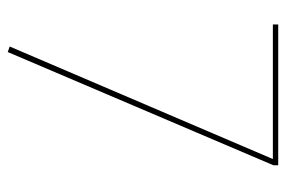

<svg xmlns="http://www.w3.org/2000/svg" viewBox="-136 -564 706 473"><g transform="rotate(90 216.5 -328.0)"><path d="M387.6 -660.9H40.7V-647.7H372.3L95.1 0.6L108.7 5.4L387.6 -649Z"/></g></svg>

Font: Fira Sans Hair
Style: Regular
Weight: 100
Designer: bBox Type GmbH & Carrois Corporate GbR & Edenspiekermann AG
Foundry: bBox Type GmbH & Carrois Corporate GbR & Edenspiekermann AG
Version: Version 4.300;PS 004.300;hotconv 1.0.88;makeotf.lib2.5.64775